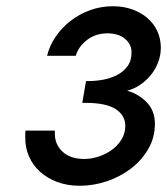

<svg xmlns="http://www.w3.org/2000/svg" viewBox="-20 -583 536 616"><path d="M156 -164V-154Q156 -119 181 -96Q206 -73 251 -73Q273 -73 296 -80.5Q319 -88 338 -101.5Q357 -115 369.5 -135Q382 -155 382 -179Q382 -213 351 -233Q320 -253 255 -253H244L256 -323H266Q288 -323 312 -327.5Q336 -332 356 -342.5Q376 -353 389 -370.5Q402 -388 402 -415Q402 -441 381 -458.5Q360 -476 325 -476Q287 -476 259.5 -455Q232 -434 223 -404H131Q139 -437 159 -466Q179 -495 207 -516.5Q235 -538 269.5 -550.5Q304 -563 342 -563Q376 -563 404 -553Q432 -543 452.5 -525.5Q473 -508 484.5 -483.5Q496 -459 496 -430Q496 -406 487.5 -383.5Q479 -361 464.5 -343Q450 -325 430.5 -311.5Q411 -298 388 -292Q426 -281 451.5 -254Q477 -227 477 -186Q477 -142 456 -105.5Q435 -69 400.5 -42.5Q366 -16 323 -1.5Q280 13 236 13Q196 13 164 1Q132 -11 109 -31.5Q86 -52 73.5 -80Q61 -108 61 -141Q61 -146 61 -152Q61 -158 62 -164Z"/></svg>

Font: Involve Medium Oblique
Style: Italic
Weight: 500
Italic angle: -10.5°
Designer: Stefan Peev
Foundry: Context Ltd.
Version: Version 1.001